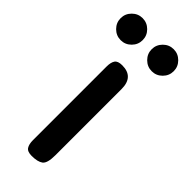

<svg xmlns="http://www.w3.org/2000/svg" viewBox="-239 -720 752 752"><g transform="rotate(45 137.0 -344.5)"><path d="M-10 -628Q-10 -653 8 -671Q26 -689 51 -689Q76 -689 94 -671Q112 -653 112 -628Q112 -603 94 -585Q76 -567 51 -567Q26 -567 8 -585Q-10 -603 -10 -628ZM162 -628Q162 -653 180 -671Q198 -689 223 -689Q248 -689 266 -671Q284 -653 284 -628Q284 -603 266 -585Q248 -567 223 -567Q198 -567 180 -585Q162 -603 162 -628ZM189 -68Q189 -23 173.5 -11.5Q158 0 125 0Q101 0 93 -12.5Q85 -25 85 -47V-455Q85 -478 93 -490Q101 -502 125 -502Q189 -502 189 -434Z"/></g></svg>

Font: Marmelad
Style: Regular
Weight: 400
Designer: Manvel Shmavonyan
Foundry: Cyreal
Version: Version 1.110; ttfautohint (v1.8.4.7-5d5b)